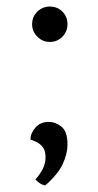

<svg xmlns="http://www.w3.org/2000/svg" viewBox="-20 -467 299 586"><path d="M132 -339Q110 -339 94 -355Q78 -371 78 -393Q78 -416 94 -431.5Q110 -447 132 -447Q155 -447 170.5 -431.5Q186 -416 186 -393Q186 -371 170.5 -355Q155 -339 132 -339ZM118 99Q108 97 101 92Q94 87 88 81Q103 64 111 47.5Q119 31 119 13Q119 -6 111.5 -16.5Q104 -27 93.5 -32.5Q83 -38 73 -41Q73 -60 88 -77.5Q103 -95 129 -95Q149 -95 167.5 -80.5Q186 -66 186 -26Q186 2 171.5 33.5Q157 65 118 99Z"/></svg>

Font: Arima
Style: Regular
Weight: 400
Designer: Joana Correia and Natanael Gama
Foundry: NDISCOVER
Version: Version 1.101;gftools[0.9.23]